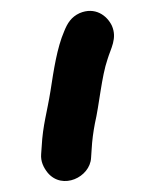

<svg xmlns="http://www.w3.org/2000/svg" viewBox="-20 -743 284 350"><path d="M146 -455 147 -470C148 -488 150 -502 153 -518C161 -552 165 -603 176 -635C182 -655 194 -673 184 -696C175 -715 153 -731 125 -719C110 -712 103 -701 97 -686C84 -656 78 -616 72 -577C66 -539 58 -515 56 -476L55 -462C54 -449 59 -438 67 -428C94 -396 144 -420 146 -455Z"/></svg>

Font: Dictator
Style: Regular
Weight: 500
Version: Version MIL.1277